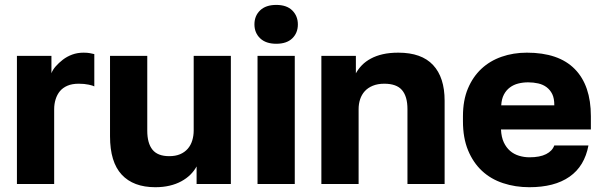

<svg xmlns="http://www.w3.org/2000/svg" viewBox="-20 -761 2494 794"><path d="M50 0H204V-309.3Q204 -331.2 210.1 -350.6Q216.2 -370 228 -384.2Q239.8 -398.3 259.1 -406.6Q278.3 -414.8 305.5 -414.8Q328.8 -414.8 346.9 -410.9Q365 -407 370 -403.7V-537.3Q361.8 -539.2 351.7 -541.2Q341.5 -543.2 325.3 -543.2Q300.2 -543.2 278.6 -535.3Q257 -527.3 239.9 -514.1Q222.8 -500.8 210.3 -486.5Q197.8 -472.2 192.7 -458V-530H50Z M622.3 13.2Q654.5 13.2 681.4 6.8Q708.3 0.5 729.7 -11.2Q751.2 -22.8 767.1 -38.5Q783 -54.2 793 -72.7V0H934.7V-530H781V-220.7Q781 -199.9 775 -180Q769 -160.2 756.2 -145.6Q743.3 -131 724.4 -123.1Q705.6 -115.2 679.8 -115.2Q632.3 -115.2 610.7 -141.8Q589 -168.4 589 -220.7V-530H435V-197.2Q435 -91 483.2 -38.9Q531.5 13.2 622.3 13.2Z M1045 0H1199V-530H1045ZM1122.5 -580Q1165.7 -580 1188.8 -602.5Q1211.8 -624.9 1211.8 -659.9Q1211.8 -694.8 1188.7 -717.8Q1165.6 -740.7 1122.5 -740.7Q1079.3 -740.7 1055.7 -718.1Q1032.2 -695.5 1032.2 -660.3Q1032.2 -625.2 1055.8 -602.6Q1079.4 -580 1122.5 -580Z M1309 0H1463V-310Q1463 -331.4 1469.3 -350.6Q1475.7 -369.8 1488.5 -383.9Q1501.3 -398 1521.6 -406.4Q1542 -414.8 1569.3 -414.8Q1620 -414.8 1642.5 -388.4Q1665 -362 1665 -310V0H1818.7V-344.5Q1818.7 -441 1770.9 -492.1Q1723.2 -543.2 1627.3 -543.2Q1591 -543.2 1563.2 -536.8Q1535.5 -530.5 1513.8 -518.8Q1492.1 -507.2 1476.8 -491.5Q1461.6 -475.8 1451.7 -457.8V-530H1309Z M2169 13.2Q2220.5 13.2 2262.1 2.5Q2303.7 -8.2 2335.2 -30.2Q2366.7 -52.2 2386.1 -84.6Q2405.5 -117 2413.5 -159.5H2272.2Q2264.2 -136.8 2238.5 -123.7Q2212.8 -110.5 2169.4 -110.5Q2147.7 -110.5 2126.4 -116.9Q2105.2 -123.3 2089.3 -137.1Q2073.4 -151 2063.4 -172.3Q2053.3 -193.7 2051.8 -225.5H2423.5V-280.5Q2423.5 -407.8 2356.9 -475.5Q2290.3 -543.2 2158.9 -543.2Q2102.7 -543.2 2054.4 -526.3Q2006.2 -509.5 1970.8 -476.5Q1935.5 -443.5 1915 -394.8Q1894.5 -346.1 1894.5 -279.8V-259.7Q1894.5 -190.6 1915.6 -139.5Q1936.7 -88.4 1973.2 -54.4Q2009.7 -20.3 2060.4 -3.6Q2111.1 13.2 2169 13.2ZM2164 -420.5Q2185.9 -420.5 2205.8 -416Q2225.7 -411.5 2240.4 -400.4Q2255.2 -389.3 2263.8 -371.8Q2272.4 -354.4 2272.3 -325.5H2052.8Q2054.3 -351.8 2063.8 -369.9Q2073.3 -388 2088.7 -399.4Q2104 -410.8 2123.3 -415.6Q2142.6 -420.5 2164 -420.5Z"/></svg>

Font: Golos Text VF
Style: Regular
Weight: 400
Designer: A.Korolkova, Vitaly Kuzmin
Foundry: ParaType Ltd
Version: Version 2.005